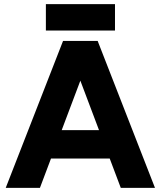

<svg xmlns="http://www.w3.org/2000/svg" viewBox="-20 -904 773 924"><path d="M294.6 -707H450L725.8 0H561.2ZM283.4 -707H438.8L172.2 0H7.6ZM137.6 -277.8H596.8V-141H137.6ZM200.8 -884.2H533.4V-757.2H200.8Z"/></svg>

Font: 寒蝉端黑体 Light
Style: Regular
Weight: 300
Designer: ChillDuanSans {Warren2060}; 
Source Han Sans {Ryoko NISHIZUKA 西塚涼子 (kana, bopomofo & ideographs); Paul D. Hunt (Latin, G
Foundry: ChillType&Adobe
Version: Version 1.300;Glyphs 3.3 (3306)